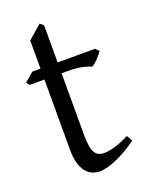

<svg xmlns="http://www.w3.org/2000/svg" viewBox="-125 -690 593 770"><g transform="rotate(-20 172.0 -305.0)"><path d="M330.1 -57.1Q306.2 -39.6 282.7 -26.1Q259.3 -12.7 238 -3.7Q216.8 5.4 198.7 10Q180.7 14.6 168 14.6Q150.9 14.6 135.5 8.3Q120.1 2 108.4 -12.5Q96.7 -26.9 89.8 -50.3Q83 -73.7 83 -107.9V-407.7H20L9.8 -421.4L47.9 -454.1H83V-574.2L141.1 -625L156.2 -612.8V-454.1H315.9L330.1 -439.9Q325.7 -433.1 319.1 -425.3Q312.5 -417.5 305.7 -410.6Q298.8 -403.8 292.2 -398.2Q285.6 -392.6 280.8 -390.6Q269 -396.5 245.1 -402.1Q221.2 -407.7 181.6 -407.7H156.2V-149.9Q156.2 -120.6 158.9 -101.1Q161.6 -81.5 168 -70.1Q174.3 -58.6 184.3 -53.7Q194.3 -48.8 209 -48.8Q226.1 -48.8 252 -55.7Q277.8 -62.5 315.9 -82Z"/></g></svg>

Font: Noto Serif Devanagari
Style: Regular
Weight: 400
Designer: Monotype Design Team
Foundry: Monotype Imaging Inc.
Version: Version 1.01